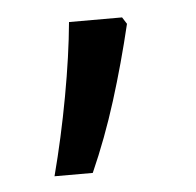

<svg xmlns="http://www.w3.org/2000/svg" viewBox="-32 -146 316 310"><g transform="rotate(-5 126.0 9.0)"><path d="M176 -114 183 -103Q168 -40 149.5 19Q131 78 107 132H45Q61 71 73 5.5Q85 -60 90 -114Z"/></g></svg>

Font: Noto Sans Tamil ExtraCondensed
Style: Regular
Weight: 400
Width: 2
Designer: Jelle Bosma - Monotype Design Team
Foundry: Monotype Imaging Inc.
Version: Version 2.004; ttfautohint (v1.8.4.7-5d5b)